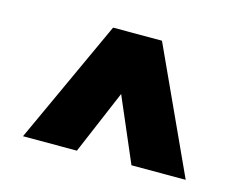

<svg xmlns="http://www.w3.org/2000/svg" viewBox="-63 -822 695 554"><g transform="rotate(15 285.0 -545.0)"><path d="M43 -360 213 -730H359L529 -360H367L285 -551L204 -360Z"/></g></svg>

Font: MuseoModerno Thin Black
Style: Regular
Weight: 900
Version: Version 1.002